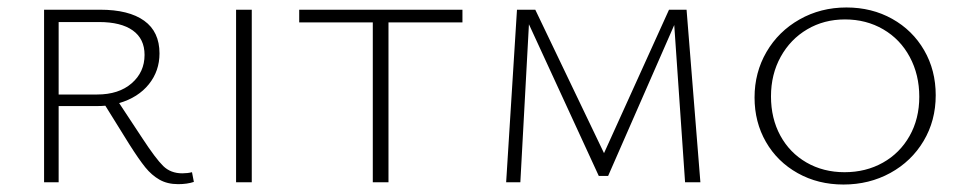

<svg xmlns="http://www.w3.org/2000/svg" viewBox="-20 -488 2577 514"><path d="M499 -1Q481 5 457 5Q428 5 407 -7Q386 -19 369 -40Q352 -61 326 -102L262 -205Q253 -204 235 -204H137V0H98V-462H248Q325 -462 366 -432.5Q407 -403 407 -345Q407 -298 378.5 -262.5Q350 -227 299 -212L361 -118Q397 -63 417 -43.5Q437 -24 468 -24Q482 -24 494 -27ZM240 -235Q298 -235 332.5 -265Q367 -295 367 -341Q367 -384 335.5 -406.5Q304 -429 245 -429H137V-235Z M612 -462H654V0H612Z M1218 -428H1020V0H978V-428H781V-462H1218Z M1814 0 1785 -421 1608 -17H1583L1396 -423L1373 0H1335L1364 -462H1413L1597 -78L1771 -462H1818L1855 0Z M2000 -227Q2000 -294 2032 -349Q2064 -404 2120.5 -436Q2177 -468 2246 -468Q2314 -468 2368.5 -437.5Q2423 -407 2454 -353.5Q2485 -300 2485 -233Q2485 -165 2452.5 -110.5Q2420 -56 2363.5 -25Q2307 6 2238 6Q2170 6 2115.5 -24.5Q2061 -55 2030.5 -108Q2000 -161 2000 -227ZM2441 -229Q2441 -288 2415.5 -335.5Q2390 -383 2344.5 -409.5Q2299 -436 2242 -436Q2186 -436 2141 -409.5Q2096 -383 2070 -336Q2044 -289 2044 -230Q2044 -171 2069 -125Q2094 -79 2139 -53Q2184 -27 2241 -27Q2298 -27 2343.5 -52.5Q2389 -78 2415 -124Q2441 -170 2441 -229Z"/></svg>

Font: Ysabeau SC Light
Style: Regular
Weight: 300
Designer: Christian Thalmann (Catharsis Fonts)
Version: Version 0.003